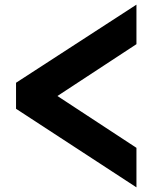

<svg xmlns="http://www.w3.org/2000/svg" viewBox="-20 -682 658 826"><path d="M567 -46V124L49 -214V-326L567 -662V-492L227 -269Z"/></svg>

Font: Cafe24 Ohsquare
Style: Bold
Weight: 700
Designer: Cafe24 thkim, hmlim, mnelim, nhlee, sslee, sskim, smlim, yjkim, sdjeong, hskwak & 4IRTF
Foundry: Cafe24
Version: Version 1.000